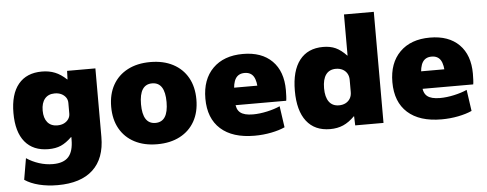

<svg xmlns="http://www.w3.org/2000/svg" viewBox="-57 -884 3186 1257"><g transform="rotate(-5 1536.0 -255.0)"><path d="M275 220Q209 220 153 206Q97 192 59 166L83 26Q120 51 165 65.5Q210 80 256 80Q326 80 358.5 44Q391 8 391 -70V-86H389Q352 -50 317.5 -35Q283 -20 236 -20Q135 -20 81 -85.5Q27 -151 27 -275Q27 -399 81 -464.5Q135 -530 236 -530Q283 -530 321.5 -514.5Q360 -499 397 -464H399L401 -520H587V-70Q587 72 507 146Q427 220 275 220ZM307 -170Q332 -170 350.5 -179Q369 -188 380 -204Q391 -220 391 -240V-310Q391 -331 380 -346.5Q369 -362 350.5 -371Q332 -380 307 -380Q265 -380 242 -352.5Q219 -325 219 -275Q219 -225 242 -197.5Q265 -170 307 -170Z M948 10Q862 10 799 -23Q736 -56 702 -116.5Q668 -177 668 -260Q668 -343 702 -403.5Q736 -464 799 -497Q862 -530 948 -530Q1034 -530 1097 -497Q1160 -464 1194 -403.5Q1228 -343 1228 -260Q1228 -177 1194 -116.5Q1160 -56 1097 -23Q1034 10 948 10ZM948 -130Q990 -130 1011 -162.5Q1032 -195 1032 -260Q1032 -325 1011 -357.5Q990 -390 948 -390Q906 -390 885 -357.5Q864 -325 864 -260Q864 -195 885 -162.5Q906 -130 948 -130Z M1587 10Q1443 10 1365 -60Q1287 -130 1287 -260Q1287 -386 1359 -458Q1431 -530 1557 -530Q1680 -530 1748.5 -461.5Q1817 -393 1817 -270Q1817 -252 1816 -230Q1815 -208 1813 -200H1397V-315H1658L1635 -280Q1635 -345 1616.5 -375Q1598 -405 1557 -405Q1517 -405 1498 -375Q1479 -345 1479 -280V-220Q1479 -173 1505 -151.5Q1531 -130 1589 -130Q1633 -130 1682.5 -141Q1732 -152 1767 -168L1787 -28Q1750 -11 1697 -0.5Q1644 10 1587 10Z M2084 10Q1983 10 1929 -59.5Q1875 -129 1875 -260Q1875 -391 1929 -460.5Q1983 -530 2084 -530Q2131 -530 2166 -514Q2201 -498 2237 -460H2239V-730H2435V0H2249L2247 -60H2245Q2208 -23 2170 -6.5Q2132 10 2084 10ZM2155 -140Q2180 -140 2199 -150Q2218 -160 2228.5 -178Q2239 -196 2239 -220V-300Q2239 -324 2228.5 -342Q2218 -360 2199 -370Q2180 -380 2155 -380Q2112 -380 2089.5 -349.5Q2067 -319 2067 -260Q2067 -202 2089.5 -171Q2112 -140 2155 -140Z M2816 10Q2672 10 2594 -60Q2516 -130 2516 -260Q2516 -386 2588 -458Q2660 -530 2786 -530Q2909 -530 2977.5 -461.5Q3046 -393 3046 -270Q3046 -252 3045 -230Q3044 -208 3042 -200H2626V-315H2887L2864 -280Q2864 -345 2845.5 -375Q2827 -405 2786 -405Q2746 -405 2727 -375Q2708 -345 2708 -280V-220Q2708 -173 2734 -151.5Q2760 -130 2818 -130Q2862 -130 2911.5 -141Q2961 -152 2996 -168L3016 -28Q2979 -11 2926 -0.5Q2873 10 2816 10Z"/></g></svg>

Font: M PLUS 2 Black
Style: Regular
Weight: 900
Designer: Coji Morishita
Foundry: UNDERFOREST DESIGN
Version: Version 1.001